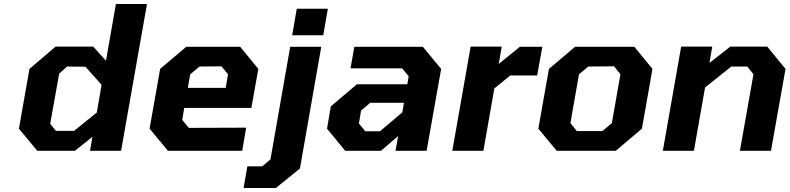

<svg xmlns="http://www.w3.org/2000/svg" viewBox="-20 -757 3964 964"><path d="M167 0 75 -111 128 -411 259 -523H448L512 -452L562 -737H718L588 0H432L444 -70L356 0ZM261 -100H352L466 -192L490 -331L409 -422L317 -423L277 -387L232 -135Z M823 0 731 -111 784 -411 915 -522H1186L1277 -411L1242 -215H905L895 -155L928 -115L1216 -116L1196 0ZM923 -316H1113L1125 -384L1092 -424L982 -423L935 -384Z M1447 -580 1470 -713H1626L1603 -580ZM1203 187 1222 78H1297L1338 43L1437 -522H1593L1486 89L1365 187Z M1713 0 1622 -111 1641 -223 1772 -334H2025L2032 -374L1999 -414H1740L1759 -522H2103L2195 -411L2122 0H1966L1979 -74L1893 0ZM1814 -98H1888L2000 -193L2008 -241H1839L1793 -202L1782 -137Z M2251 0 2343 -523H2499L2484 -436L2590 -522H2703L2677 -378H2542L2462 -313L2407 0Z M2775 0 2683 -111 2736 -411 2867 -522H3165L3256 -411L3203 -111L3072 0ZM2876 -99H3005L3052 -139L3095 -384L3063 -424L2934 -423L2887 -384L2844 -139Z M3308 0 3400 -523H3556L3542 -441L3647 -523H3832L3924 -411L3851 0H3695L3763 -384L3732 -423H3652L3520 -318L3464 0Z"/></svg>

Font: Tomorrow SemiBold
Style: Italic
Weight: 600
Italic angle: -10°
Designer: Tony de Marco, Monica Rizzolli
Foundry: Just in Type
Version: Version 2.002